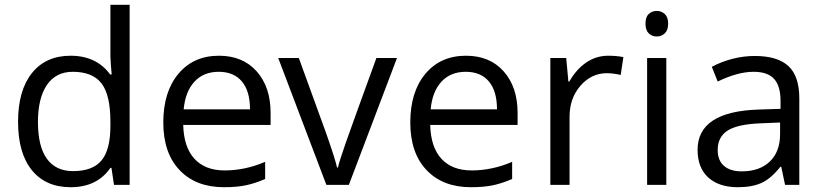

<svg xmlns="http://www.w3.org/2000/svg" viewBox="-20 -780 3473 810"><path d="M450.2 -71.8H445.8Q389.6 9.8 277.8 9.8Q172.9 9.8 114.5 -62Q56.2 -133.8 56.2 -266.1Q56.2 -398.4 114.7 -471.7Q173.3 -544.9 277.8 -544.9Q386.7 -544.9 444.8 -465.8H451.2L447.8 -504.4L445.8 -542V-759.8H526.9V0H460.9ZM288.1 -58.1Q371.1 -58.1 408.4 -103.3Q445.8 -148.4 445.8 -249V-266.1Q445.8 -379.9 408 -428.5Q370.1 -477.1 287.1 -477.1Q215.8 -477.1 178 -421.6Q140.1 -366.2 140.1 -265.1Q140.1 -162.6 177.7 -110.4Q215.3 -58.1 288.1 -58.1Z M924.8 9.8Q806.2 9.8 737.5 -62.5Q668.9 -134.8 668.9 -263.2Q668.9 -392.6 732.7 -468.8Q796.4 -544.9 903.8 -544.9Q1004.4 -544.9 1063 -478.8Q1121.6 -412.6 1121.6 -304.2V-252.9H752.9Q755.4 -158.7 800.5 -109.9Q845.7 -61 927.7 -61Q1014.2 -61 1098.6 -97.2V-24.9Q1055.7 -6.3 1017.3 1.7Q979 9.8 924.8 9.8ZM902.8 -477.1Q838.4 -477.1 800 -435.1Q761.7 -393.1 754.9 -318.8H1034.7Q1034.7 -395.5 1000.5 -436.3Q966.3 -477.1 902.8 -477.1Z M1356.9 0 1153.8 -535.2H1240.7L1356 -217.8Q1395 -106.4 1401.9 -73.2H1405.8Q1411.1 -99.1 1439.7 -180.4Q1468.3 -261.7 1567.9 -535.2H1654.8L1451.7 0Z M1966.8 9.8Q1848.1 9.8 1779.5 -62.5Q1710.9 -134.8 1710.9 -263.2Q1710.9 -392.6 1774.7 -468.8Q1838.4 -544.9 1945.8 -544.9Q2046.4 -544.9 2105 -478.8Q2163.6 -412.6 2163.6 -304.2V-252.9H1794.9Q1797.4 -158.7 1842.5 -109.9Q1887.7 -61 1969.7 -61Q2056.2 -61 2140.6 -97.2V-24.9Q2097.7 -6.3 2059.3 1.7Q2021 9.8 1966.8 9.8ZM1944.8 -477.1Q1880.4 -477.1 1842 -435.1Q1803.7 -393.1 1796.9 -318.8H2076.7Q2076.7 -395.5 2042.5 -436.3Q2008.3 -477.1 1944.8 -477.1Z M2545.9 -544.9Q2581.5 -544.9 2609.9 -539.1L2598.6 -463.9Q2565.4 -471.2 2540 -471.2Q2475.1 -471.2 2429 -418.5Q2382.8 -365.7 2382.8 -287.1V0H2301.8V-535.2H2368.7L2377.9 -436H2381.8Q2411.6 -488.3 2453.6 -516.6Q2495.6 -544.9 2545.9 -544.9Z M2791 0H2710V-535.2H2791ZM2703.1 -680.2Q2703.1 -708 2716.8 -720.9Q2730.5 -733.9 2751 -733.9Q2770.5 -733.9 2784.7 -720.7Q2798.8 -707.5 2798.8 -680.2Q2798.8 -652.8 2784.7 -639.4Q2770.5 -626 2751 -626Q2730.5 -626 2716.8 -639.4Q2703.1 -652.8 2703.1 -680.2Z M3292 0 3275.9 -76.2H3272Q3231.9 -25.9 3192.1 -8.1Q3152.3 9.8 3092.8 9.8Q3013.2 9.8 2968 -31.2Q2922.9 -72.3 2922.9 -147.9Q2922.9 -310.1 3182.1 -317.9L3272.9 -320.8V-354Q3272.9 -417 3245.8 -447Q3218.8 -477.1 3159.2 -477.1Q3092.3 -477.1 3007.8 -436L2982.9 -498Q3022.5 -519.5 3069.6 -531.7Q3116.7 -543.9 3164.1 -543.9Q3259.8 -543.9 3305.9 -501.5Q3352.1 -459 3352.1 -365.2V0ZM3108.9 -57.1Q3184.6 -57.1 3227.8 -98.6Q3271 -140.1 3271 -214.8V-263.2L3189.9 -259.8Q3093.3 -256.3 3050.5 -229.7Q3007.8 -203.1 3007.8 -147Q3007.8 -103 3034.4 -80.1Q3061 -57.1 3108.9 -57.1Z"/></svg>

Font: Shl
Style: Regular
Weight: 400
Foundry: Saber Rastikerdar (saber.rastikerdar@gmail.com)
Version: Version 3.4.0